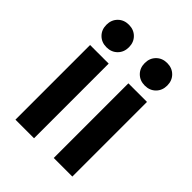

<svg xmlns="http://www.w3.org/2000/svg" viewBox="-210 -852 964 964"><g transform="rotate(45 272.0 -370.0)"><path d="M70 -530H202V0H70ZM136 -580Q101 -580 78.5 -602.5Q56 -625 56 -660Q56 -695 78.5 -717.5Q101 -740 136 -740Q171 -740 193.5 -717.5Q216 -695 216 -660Q216 -625 193.5 -602.5Q171 -580 136 -580Z M342 -530H474V0H342ZM408 -580Q373 -580 350.5 -602.5Q328 -625 328 -660Q328 -695 350.5 -717.5Q373 -740 408 -740Q443 -740 465.5 -717.5Q488 -695 488 -660Q488 -625 465.5 -602.5Q443 -580 408 -580Z"/></g></svg>

Font: Golos Text DemiBold
Style: Regular
Weight: 600
Designer: A.Korolkova, Vitaly Kuzmin
Foundry: ParaType Ltd
Version: Version 2.002